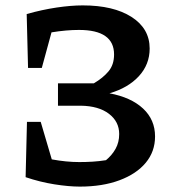

<svg xmlns="http://www.w3.org/2000/svg" viewBox="-20 -682 645 712"><path d="M75 -25 80 -230H131L172 -91Q226 -81 274 -81Q299 -81 323.5 -82.5Q348 -84 373 -88Q395 -106 408.5 -130Q422 -154 422 -185Q422 -231 384 -260Q346 -289 280 -290H195V-373H328Q362 -393 382.5 -417.5Q403 -442 403 -480Q403 -571 273 -571Q226 -571 171 -562L135 -430H84L79 -630Q136 -646 189.5 -654Q243 -662 287 -662Q401 -662 468 -619Q535 -576 535 -502Q535 -443 495 -399.5Q455 -356 386 -336Q466 -321 510.5 -279.5Q555 -238 555 -176Q555 -120 520.5 -78.5Q486 -37 423 -13.5Q360 10 276 10Q235 10 181.5 1.5Q128 -7 75 -25Z"/></svg>

Font: Piazzolla SemiBold
Style: Regular
Weight: 600
Designer: Juan Pablo del Peral
Foundry: Huerta Tipografica
Version: Version 1.330